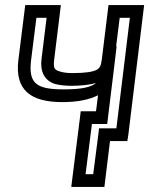

<svg xmlns="http://www.w3.org/2000/svg" viewBox="-20 -529 586 754"><path d="M225 -128C282 -128 330 -137 365 -155L357 -92H322H297L294 -67L263 180L260 205H285H365H390L393 180L412 25H455H480L484 0L543 -484L546 -509H521H431H406L403 -484L380 -297C377 -271 372 -262 360 -255C345 -247 316 -242 265 -242C244 -242 229 -244 216 -248C192 -255 189 -262 193 -297L216 -484L219 -509H194H104H79L76 -484L52 -292C38 -173 103 -128 225 -128ZM436 -347 450 -459H490L437 -25H394H369L366 0L346 155H316L341 -42H376H401L404 -67L423 -222L438 -347H436ZM231 -178C124 -178 91 -200 102 -292L123 -459H163L143 -297C137 -249 154 -212 197 -199C213 -195 235 -192 259 -192C299 -192 333 -196 357 -203C337 -186 298 -178 231 -178Z"/></svg>

Font: Gamestation Display Outline
Style: Italic
Weight: 400
Designer: Jonas Hecksher
Foundry: Jonas Hecksher, Playtypeª, e-types AS
Version: Version 1.003